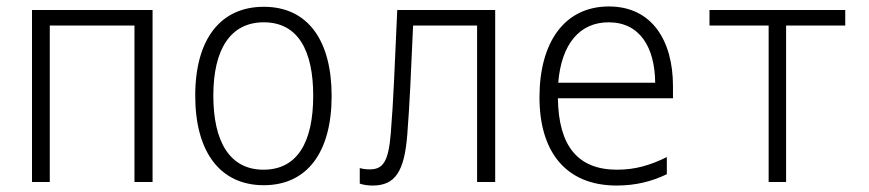

<svg xmlns="http://www.w3.org/2000/svg" viewBox="-20 -563 2690 594"><path d="M79 0H134V-484H396V0H452V-532H79Z M796 10C931 10 1006 -93 1006 -266C1006 -436 934 -542 796 -542C663 -542 584 -443 584 -267C584 -93 661 10 796 10ZM795 -38C692 -38 640 -123 640 -267C640 -412 694 -494 796 -494C903 -494 949 -405 949 -267C949 -123 900 -38 795 -38Z M1133 11C1203 11 1231 -33 1240 -146C1248 -250 1251 -329 1258 -484H1456V0H1512V-532H1209C1200 -342 1198 -261 1189 -151C1182 -63 1165 -39 1124 -39C1113 -39 1104 -40 1093 -43V5C1104 9 1118 11 1133 11Z M1888 11C1945 11 1995 -1 2043 -24V-77C1992 -52 1946 -38 1889 -38C1767 -38 1708 -112 1706 -259H2062V-297C2062 -437 1997 -543 1864 -543C1724 -543 1649 -429 1649 -262C1649 -94 1730 11 1888 11ZM1707 -307C1717 -428 1774 -494 1863 -494C1960 -494 2006 -416 2007 -307Z M2358 0H2412V-484H2595V-532H2175V-484H2358Z"/></svg>

Font: Noto Sans Mono Condensed Light
Style: Regular
Weight: 300
Width: 3
Designer: Monotype Design Team
Foundry: Monotype Imaging Inc.
Version: Version 2.014